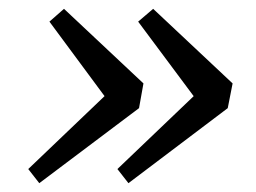

<svg xmlns="http://www.w3.org/2000/svg" viewBox="-20 -449 581 435"><path d="M327 -429 507 -260 496 -204 271 -34 246 -66 449 -260 439 -204 293 -400ZM125 -429 305 -260 295 -204 69 -34 44 -66 247 -260 237 -204 92 -400Z"/></svg>

Font: Lisu Bosa Black
Style: Italic
Weight: 900
Italic angle: -19°
Designer: David Morse, Annie Olsen, Victor Gaultney, Frank Grießhammer (Latin)
Foundry: SIL International
Version: Version 2.000